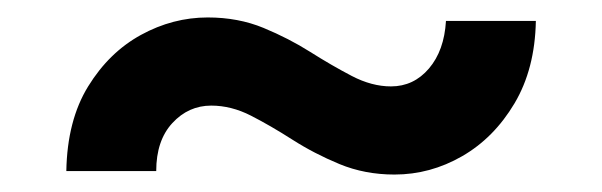

<svg xmlns="http://www.w3.org/2000/svg" viewBox="-20 -418 690 220"><path d="M432 -218Q398 -218 369 -230Q340 -242 315 -258Q290 -274 267.5 -285.5Q245 -297 222 -297Q196 -297 177.5 -277Q159 -257 159 -222H56Q57 -280 81 -319Q105 -358 141.5 -378Q178 -398 218 -398Q253 -398 282 -386Q311 -374 335.5 -358.5Q360 -343 383 -331Q406 -319 428 -319Q454 -319 471.5 -339.5Q489 -360 491 -394H594Q593 -339 569.5 -299.5Q546 -260 509.5 -239Q473 -218 432 -218Z"/></svg>

Font: Azeret Mono Thin Medium
Style: Regular
Weight: 500
Version: Version 1.002